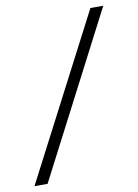

<svg xmlns="http://www.w3.org/2000/svg" viewBox="-124 -712 556 775"><g transform="rotate(-10 154.0 -324.5)"><path d="M7.8 9.8H-45.9L301.3 -659.2H354Z"/></g></svg>

Font: Liberation Serif
Style: Italic
Weight: 400
Italic angle: -16.333°
Designer: Steve Matteson
Foundry: Ascender Corporation
Version: Version 2.1.5